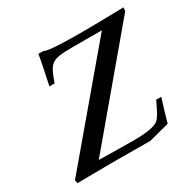

<svg xmlns="http://www.w3.org/2000/svg" viewBox="-151 -838 1002 995"><g transform="rotate(-30 350.0 -340.0)"><path d="M34 -18C35 -18 38 1 39 1C63 1 177 -1 259 -1C337 -1 403 0 475 0L597 -32C609 -76 623 -122 638 -169L608 -170C585 -123 568 -81 543 -66C514 -50 460 -45 406 -45C375 -45 203 -47 194 -48L698 -647L700 -669C644 -668 554 -665 441 -665C354 -665 243 -668 229 -680L198 -681C193 -645 173 -555 163 -506H194C231 -608 239 -622 366 -622H544Z"/></g></svg>

Font: KpRoman
Style: SemiboldItalic
Weight: 600
Italic angle: -11°
Version: Version 0.66